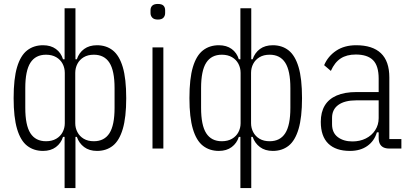

<svg xmlns="http://www.w3.org/2000/svg" viewBox="-20 -752 2076 972"><path d="M307 200V-59H299Q289 -27 263 -7.5Q237 12 198 12Q151 12 117.5 -14Q84 -40 66.5 -99Q49 -158 49 -255Q49 -354 66.5 -412.5Q84 -471 117.5 -497Q151 -523 198 -523Q237 -523 263 -504Q289 -485 299 -452H307V-710H362V-452H369Q380 -485 406 -504Q432 -523 471 -523Q518 -523 551 -497Q584 -471 601.5 -412.5Q619 -354 619 -255Q619 -158 601.5 -99Q584 -40 551 -14Q518 12 471 12Q432 12 406 -7.5Q380 -27 369 -59H362V200ZM213 -37Q243 -37 264.5 -49.5Q286 -62 297 -83Q308 -104 308 -128V-383Q308 -408 297 -429Q286 -450 264.5 -462.5Q243 -475 213 -475Q160 -475 134 -434.5Q108 -394 108 -306V-206Q108 -118 134 -77.5Q160 -37 213 -37ZM455 -37Q508 -37 534 -77.5Q560 -118 560 -206V-306Q560 -394 534 -434.5Q508 -475 455 -475Q425 -475 404 -462.5Q383 -450 372 -429Q361 -408 361 -383V-128Q361 -104 372 -83Q383 -62 404 -49.5Q425 -37 455 -37Z M779 -653Q760 -653 751 -662.5Q742 -672 742 -686V-700Q742 -715 751 -723.5Q760 -732 779 -732Q799 -732 807.5 -723.5Q816 -715 816 -700V-686Q816 -672 807.5 -662.5Q799 -653 779 -653ZM752 0V-512H807V0Z M1197 200V-59H1189Q1179 -27 1153 -7.5Q1127 12 1088 12Q1041 12 1007.5 -14Q974 -40 956.5 -99Q939 -158 939 -255Q939 -354 956.5 -412.5Q974 -471 1007.5 -497Q1041 -523 1088 -523Q1127 -523 1153 -504Q1179 -485 1189 -452H1197V-710H1252V-452H1259Q1270 -485 1296 -504Q1322 -523 1361 -523Q1408 -523 1441 -497Q1474 -471 1491.5 -412.5Q1509 -354 1509 -255Q1509 -158 1491.5 -99Q1474 -40 1441 -14Q1408 12 1361 12Q1322 12 1296 -7.5Q1270 -27 1259 -59H1252V200ZM1103 -37Q1133 -37 1154.5 -49.5Q1176 -62 1187 -83Q1198 -104 1198 -128V-383Q1198 -408 1187 -429Q1176 -450 1154.5 -462.5Q1133 -475 1103 -475Q1050 -475 1024 -434.5Q998 -394 998 -306V-206Q998 -118 1024 -77.5Q1050 -37 1103 -37ZM1345 -37Q1398 -37 1424 -77.5Q1450 -118 1450 -206V-306Q1450 -394 1424 -434.5Q1398 -475 1345 -475Q1315 -475 1294 -462.5Q1273 -450 1262 -429Q1251 -408 1251 -383V-128Q1251 -104 1262 -83Q1273 -62 1294 -49.5Q1315 -37 1345 -37Z M2012 0H1951Q1933 0 1921 -6Q1909 -12 1903 -24Q1897 -36 1897 -54V-92L1907 -82H1888Q1875 -38 1839.5 -13Q1804 12 1752 12Q1680 12 1642 -25Q1604 -62 1604 -135Q1604 -184 1624 -217.5Q1644 -251 1684.5 -268.5Q1725 -286 1785 -286H1897V-354Q1897 -419 1868.5 -447.5Q1840 -476 1781 -476Q1735 -476 1704.5 -456Q1674 -436 1655 -393L1621 -422Q1640 -467 1681.5 -495Q1723 -523 1783 -523Q1866 -523 1908.5 -482.5Q1951 -442 1951 -360V-48H2012ZM1897 -244H1784Q1725 -244 1693 -221Q1661 -198 1661 -155V-123Q1661 -80 1690 -58Q1719 -36 1764 -36Q1802 -36 1832 -51Q1862 -66 1879.5 -93Q1897 -120 1897 -154Z"/></svg>

Font: IBM Plex Sans Condensed Light
Style: Regular
Weight: 300
Width: 3
Designer: Mike Abbink, Paul van der Laan, Pieter van Rosmalen
Foundry: Bold Monday
Version: Version 3.201